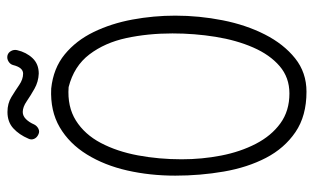

<svg xmlns="http://www.w3.org/2000/svg" viewBox="-191 -699 882 540"><g transform="rotate(-90 250.0 -429.0)"><path d="M271 -726Q328 -720 367 -688Q406 -656 430 -606.5Q454 -557 465 -497.5Q476 -438 476 -377Q476 -310 463 -244Q450 -178 423 -125Q396 -72 356 -40Q316 -8 262 -8Q194 -8 148.5 -39Q103 -70 76 -122Q49 -174 37.5 -240.5Q26 -307 26 -377Q26 -448 40.5 -512Q55 -576 85.5 -625.5Q116 -675 162 -702Q208 -729 271 -726ZM275 -677Q220 -681 181 -656.5Q142 -632 118 -586.5Q94 -541 83 -482Q72 -423 72 -359Q72 -302 82.5 -248Q93 -194 115.5 -150.5Q138 -107 173 -81.5Q208 -56 257 -56Q302 -56 334 -83.5Q366 -111 386.5 -158Q407 -205 416.5 -264Q426 -323 426 -385Q426 -454 413 -514.5Q400 -575 367 -618.5Q334 -662 275 -677ZM170 -774Q166 -766 158 -762Q150 -758 142 -762Q133 -766 129.5 -774Q126 -782 130 -790Q141 -816 159 -832.5Q177 -849 205 -849Q229 -849 247 -838Q265 -827 281 -816Q297 -805 313 -805Q330 -805 337 -833Q339 -841 347 -846Q355 -851 364 -849Q372 -847 376.5 -839Q381 -831 379 -822Q373 -796 356.5 -778.5Q340 -761 313 -761Q290 -762 270.5 -773Q251 -784 235 -795Q219 -806 205 -806Q194 -806 185 -797Q176 -788 170 -774Z"/></g></svg>

Font: Yomogi
Style: Regular
Weight: 400
Designer: satsuyako
Foundry: satsuyako
Version: Version 3.100